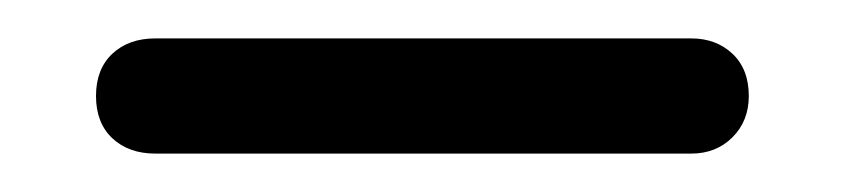

<svg xmlns="http://www.w3.org/2000/svg" viewBox="-20 -640 440 100"><path d="M30 -590Q30 -604 38.5 -612Q47 -620 61 -620H340Q353 -620 361.5 -612Q370 -604 370 -590Q370 -577 361.5 -568.5Q353 -560 340 -560H61Q47 -560 38.5 -568Q30 -576 30 -590Z"/></svg>

Font: Raigarh
Style: Regular
Weight: 400
Designer: jaikishan Patel
Foundry: MagicType
Version: Version 1.000;FEAKit 1.0